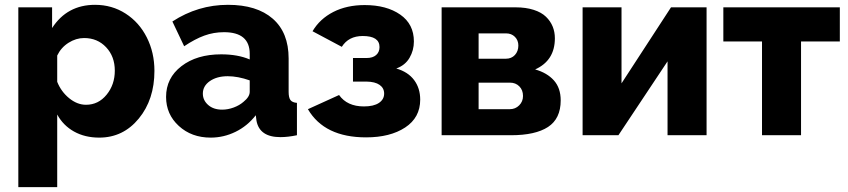

<svg xmlns="http://www.w3.org/2000/svg" viewBox="-20 -555 3479 788"><path d="M214.8 -85V212.9H55.2V-524.9H193.8V-439.9Q255.4 -535.2 370.1 -535.2Q439.5 -535.2 495.4 -499.3Q551.3 -463.4 582.5 -401.4Q613.8 -339.4 613.8 -264.2Q613.8 -146.5 549.6 -68.4Q485.4 9.8 387.2 9.8Q328.6 9.8 283.9 -15.1Q239.3 -40 214.8 -85ZM451.2 -265.1Q451.2 -323.2 415.5 -361.1Q379.9 -398.9 325.2 -398.9Q292 -398.9 261.2 -379.4Q230.5 -359.9 214.8 -327.1V-219.2Q231 -178.7 263.9 -151.9Q296.9 -125 333 -125Q383.8 -125 417.5 -166.3Q451.2 -207.5 451.2 -265.1Z M661.6 -157.2Q661.6 -234.9 724.6 -283.4Q787.6 -332 887.7 -332Q956.1 -332 1004.9 -311V-334Q1004.9 -422.9 899.4 -422.9Q856.9 -422.9 818.6 -408.9Q780.3 -395 735.8 -365.2L687.5 -466.8Q792.5 -535.2 915.5 -535.2Q1034.2 -535.2 1099.4 -478.3Q1164.6 -421.4 1164.6 -314.9V-178.2Q1164.6 -154.3 1172.1 -144.3Q1179.7 -134.3 1198.7 -132.8V0Q1161.6 7.8 1130.9 7.8Q1045.4 7.8 1032.7 -59.1L1029.8 -82Q995.1 -37.6 946.5 -13.9Q897.9 9.8 844.7 9.8Q766.1 9.8 713.9 -38.1Q661.6 -85.9 661.6 -157.2ZM979.5 -137.2Q1004.9 -157.7 1004.9 -178.2V-225.1Q956.1 -242.2 914.6 -242.2Q870.1 -242.2 841.3 -222.2Q812.5 -202.1 812.5 -170.9Q812.5 -143.6 834.2 -124.3Q856 -105 891.6 -105Q915.5 -105 939.2 -113.8Q962.9 -122.6 979.5 -137.2Z M1482.4 8.8Q1311.5 8.8 1243.7 -106.9L1371.6 -165Q1404.8 -118.2 1473.6 -118.2Q1513.7 -118.2 1535.2 -132.6Q1556.6 -147 1556.6 -170.9Q1556.6 -193.4 1538.1 -206.5Q1519.5 -219.7 1483.4 -220.2H1428.7V-316.9H1484.4Q1509.8 -316.9 1523.7 -329.1Q1537.6 -341.3 1537.6 -361.8Q1537.6 -407.2 1468.8 -407.2Q1410.6 -407.2 1382.8 -362.8L1262.7 -426.8Q1292.5 -477.5 1347.9 -505.9Q1403.3 -534.2 1476.6 -534.2Q1566.4 -534.2 1622.6 -495.1Q1678.7 -456.1 1678.7 -384.8Q1678.7 -348.6 1660.9 -317.9Q1643.1 -287.1 1606.4 -273.9Q1654.8 -259.8 1679.7 -226.3Q1704.6 -192.9 1704.6 -146Q1704.6 -72.3 1642.8 -31.7Q1581.1 8.8 1482.4 8.8Z M1792.5 0V-524.9H2096.2Q2138.2 -524.9 2170.2 -514.6Q2202.1 -504.4 2220.7 -486.3Q2239.3 -468.3 2248.3 -446Q2257.3 -423.8 2257.3 -397.9Q2257.3 -306.6 2176.3 -270Q2225.1 -256.3 2253.2 -225.1Q2281.2 -193.8 2281.2 -143.1Q2281.2 -67.9 2229.2 -33.9Q2177.2 0 2077.1 0ZM1944.3 -314H2056.2Q2079.1 -314 2093.3 -329.3Q2107.4 -344.7 2107.4 -368.2Q2107.4 -389.6 2093.3 -403.8Q2079.1 -418 2057.1 -418H1944.3ZM1944.3 -106.9H2072.3Q2095.2 -106.9 2110.8 -122.6Q2126.5 -138.2 2126.5 -161.1Q2126.5 -185.5 2111.3 -200.7Q2096.2 -215.8 2073.2 -215.8H1944.3Z M2371.1 0V-524.9H2530.8V-212.9L2733.9 -524.9H2879.9V0H2719.7V-303.2L2518.1 0Z M3107.4 0V-384.8H2948.7V-524.9H3426.8V-384.8H3267.6V0Z"/></svg>

Font: Rawline ExtraBold
Style: Regular
Weight: 800
Designer: Matt McInerney, Pablo Impallari, Rodrigo Fuenzalida
Foundry: Matt McInerney, Pablo Impallari, Rodrigo Fuenzalida
Version: Version 4.020;PS 004.020;hotconv 1.0.88;makeotf.lib2.5.64775